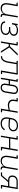

<svg xmlns="http://www.w3.org/2000/svg" viewBox="2706 -3286 588 6040"><g transform="rotate(90 3000.0 -266.0)"><path d="M240 8Q212 8 184.5 1Q157 -6 136 -22.5Q115 -39 101.5 -62.5Q88 -86 82.5 -113Q77 -140 78 -168.5Q79 -197 83 -226L127 -492H65V-530H177L125 -219Q121 -196 120.5 -173Q120 -150 124 -128.5Q128 -107 138.5 -87.5Q149 -68 166 -55Q183 -42 204.5 -36Q226 -30 249 -30Q271 -30 293 -34.5Q315 -39 335.5 -49.5Q356 -60 373 -76.5Q390 -93 402 -112.5Q414 -132 420.5 -153.5Q427 -175 431 -197L486 -530H529L455 -81Q453 -71 454.5 -61Q456 -51 462 -44Q468 -37 477.5 -33.5Q487 -30 497 -30H512V8H491Q473 8 455.5 3Q438 -2 426.5 -14.5Q415 -27 412 -45Q409 -63 412 -81L414 -95Q401 -71 382.5 -50.5Q364 -30 340.5 -16.5Q317 -3 291 2.5Q265 8 240 8Z M852 8Q829 8 805.5 6Q782 4 760 -1.5Q738 -7 718 -17Q698 -27 682.5 -42.5Q667 -58 660 -80Q653 -102 656 -125Q657 -127 657 -128.5Q657 -130 658 -132H700Q700 -131 700 -129.5Q700 -128 699 -127Q696 -110 702.5 -93.5Q709 -77 721.5 -66Q734 -55 749.5 -48Q765 -41 782 -37Q799 -33 816.5 -31.5Q834 -30 852 -30Q871 -30 889.5 -31.5Q908 -33 927 -37.5Q946 -42 964.5 -49.5Q983 -57 998.5 -69.5Q1014 -82 1024 -99.5Q1034 -117 1037 -136Q1040 -155 1036.5 -174Q1033 -193 1022.5 -207.5Q1012 -222 996 -231.5Q980 -241 962 -246.5Q944 -252 925 -254Q906 -256 886 -256H827L833 -295H893Q910 -295 927 -296Q944 -297 961.5 -301Q979 -305 996 -312Q1013 -319 1027.5 -330.5Q1042 -342 1051.5 -358Q1061 -374 1063 -391Q1066 -409 1063 -426Q1060 -443 1050 -456Q1040 -469 1025.5 -477.5Q1011 -486 995 -491Q979 -496 961.5 -498Q944 -500 927 -500Q909 -500 891 -498Q873 -496 855.5 -491.5Q838 -487 820.5 -479Q803 -471 789 -458.5Q775 -446 766 -429Q757 -412 754 -394L747 -349H704L734 -530H777L768 -477Q783 -494 803 -506.5Q823 -519 845 -526Q867 -533 888.5 -535.5Q910 -538 932 -538Q955 -538 978 -535Q1001 -532 1022 -524.5Q1043 -517 1061 -504.5Q1079 -492 1090.5 -473.5Q1102 -455 1105.5 -432.5Q1109 -410 1106 -387Q1102 -367 1092.5 -347.5Q1083 -328 1066.5 -313.5Q1050 -299 1030.5 -290Q1011 -281 991 -275Q1013 -267 1032 -254Q1051 -241 1063.5 -221.5Q1076 -202 1079.5 -178Q1083 -154 1079 -130Q1075 -107 1063.5 -84.5Q1052 -62 1033 -45.5Q1014 -29 991.5 -18.5Q969 -8 945.5 -2Q922 4 898.5 6Q875 8 852 8Z M1283 0 1365 -492H1302V-530H1414L1373 -284H1435L1672 -530H1729L1473 -265L1641 0H1592L1436 -246H1367L1326 0Z M1744 0 1750 -38Q1770 -38 1790 -42.5Q1810 -47 1827.5 -58.5Q1845 -70 1858 -87Q1871 -104 1880.5 -122.5Q1890 -141 1896.5 -160Q1903 -179 1907 -198.5Q1911 -218 1914.5 -238Q1918 -258 1922 -277Q1922 -277 1922 -277.5Q1922 -278 1922 -278V-280Q1922 -280 1922 -281Q1922 -282 1922 -283L1957 -492H1894V-530H2329L2248 -38H2311V0H2198L2280 -492H2000L1964 -275Q1960 -252 1956 -228.5Q1952 -205 1946 -181.5Q1940 -158 1931.5 -134.5Q1923 -111 1909.5 -89.5Q1896 -68 1878.5 -49.5Q1861 -31 1838.5 -19Q1816 -7 1792 -3.5Q1768 0 1744 0Z M2733 8Q2713 8 2692.5 3.5Q2672 -1 2656 -12Q2640 -23 2629 -39.5Q2618 -56 2613.5 -75.5Q2609 -95 2609 -116Q2609 -137 2613 -158L2627 -246H2508L2467 0H2424L2506 -492H2465V-530H2555L2514 -284H2634L2652 -394Q2655 -413 2661 -431.5Q2667 -450 2678 -467.5Q2689 -485 2704 -499Q2719 -513 2737 -522Q2755 -531 2774 -535.5Q2793 -540 2812 -540Q2833 -540 2853 -534.5Q2873 -529 2889 -518Q2905 -507 2916 -490.5Q2927 -474 2932 -454.5Q2937 -435 2936.5 -414Q2936 -393 2933 -372L2893 -136Q2890 -117 2884 -98.5Q2878 -80 2867.5 -63Q2857 -46 2842 -31.5Q2827 -17 2809 -8Q2791 1 2771.5 4.5Q2752 8 2733 8ZM2734 -30Q2734 -30 2734 -30Q2734 -30 2734 -30Q2756 -30 2777.5 -38Q2799 -46 2815 -62.5Q2831 -79 2839.5 -100Q2848 -121 2852 -142L2891 -378Q2894 -401 2893 -423Q2892 -445 2882 -463.5Q2872 -482 2852 -491Q2832 -500 2810 -500Q2788 -500 2767 -491.5Q2746 -483 2730 -466.5Q2714 -450 2705.5 -429.5Q2697 -409 2694 -388L2655 -152Q2652 -137 2651.5 -122Q2651 -107 2654 -93.5Q2657 -80 2663.5 -67.5Q2670 -55 2681 -46.5Q2692 -38 2706 -34Q2720 -30 2734 -30Z M3398 0 3439 -246Q3402 -234 3364.5 -226.5Q3327 -219 3289 -219Q3268 -219 3247.5 -222Q3227 -225 3208.5 -232Q3190 -239 3173.5 -250Q3157 -261 3144.5 -276Q3132 -291 3124 -309Q3116 -327 3113 -347Q3110 -367 3112 -388Q3114 -409 3117 -430L3127 -492H3065V-530H3177L3159 -424Q3155 -402 3154.5 -379.5Q3154 -357 3160.5 -337.5Q3167 -318 3181 -302Q3195 -286 3213.5 -276Q3232 -266 3253 -262Q3274 -258 3296 -258Q3334 -258 3371.5 -266Q3409 -274 3446 -286L3486 -530H3529L3448 -38H3511V0Z M3867 8Q3844 8 3821 5Q3798 2 3777 -5.5Q3756 -13 3738 -25Q3720 -37 3706.5 -54Q3693 -71 3684.5 -91Q3676 -111 3672.5 -133.5Q3669 -156 3670.5 -179.5Q3672 -203 3675 -226L3694 -336Q3698 -363 3707 -390Q3716 -417 3732.5 -441.5Q3749 -466 3771.5 -485.5Q3794 -505 3820.5 -517Q3847 -529 3875 -533.5Q3903 -538 3930 -538Q3955 -538 3979.5 -534.5Q4004 -531 4026 -522Q4048 -513 4066 -498Q4084 -483 4095.5 -462Q4107 -441 4111 -416.5Q4115 -392 4111 -368Q4108 -347 4098 -328Q4088 -309 4073 -293Q4058 -277 4039 -266.5Q4020 -256 4000 -250Q3980 -244 3959.5 -242Q3939 -240 3919 -240Q3894 -240 3869 -241.5Q3844 -243 3819.5 -243.5Q3795 -244 3771 -247Q3747 -250 3723 -255L3717 -219Q3713 -195 3713 -170Q3713 -145 3720 -122.5Q3727 -100 3741 -81.5Q3755 -63 3775 -51.5Q3795 -40 3818.5 -35Q3842 -30 3867 -30Q3892 -30 3917.5 -35Q3943 -40 3966.5 -52.5Q3990 -65 4009.5 -83.5Q4029 -102 4043 -125L4081 -108Q4064 -80 4040.5 -57Q4017 -34 3988 -19Q3959 -4 3928 2Q3897 8 3867 8ZM3926 -277Q3949 -277 3972 -281Q3995 -285 4016 -297.5Q4037 -310 4051 -330.5Q4065 -351 4069 -374Q4072 -392 4068.5 -410.5Q4065 -429 4056 -444.5Q4047 -460 4033 -470.5Q4019 -481 4002.5 -487.5Q3986 -494 3967 -497Q3948 -500 3930 -500Q3907 -500 3884 -496Q3861 -492 3839 -481.5Q3817 -471 3798.5 -454.5Q3780 -438 3767 -417.5Q3754 -397 3746.5 -374.5Q3739 -352 3735 -329L3730 -294Q3753 -288 3777.5 -285.5Q3802 -283 3827 -282Q3852 -281 3876.5 -279Q3901 -277 3926 -277Z M4246 0 4327 -492H4265V-530H4377L4338 -295H4647L4686 -530H4729L4648 -38H4711V0H4598L4641 -257H4331L4289 0Z M5040 8Q5012 8 4984.5 1Q4957 -6 4936 -22.5Q4915 -39 4901.5 -62.5Q4888 -86 4882.5 -113Q4877 -140 4878 -168.5Q4879 -197 4883 -226L4927 -492H4865V-530H4977L4925 -219Q4921 -196 4920.5 -173Q4920 -150 4924 -128.5Q4928 -107 4938.5 -87.5Q4949 -68 4966 -55Q4983 -42 5004.5 -36Q5026 -30 5049 -30Q5071 -30 5093 -34.5Q5115 -39 5135.5 -49.5Q5156 -60 5173 -76.5Q5190 -93 5202 -112.5Q5214 -132 5220.5 -153.5Q5227 -175 5231 -197L5286 -530H5329L5255 -81Q5253 -71 5254.5 -61Q5256 -51 5262 -44Q5268 -37 5277.5 -33.5Q5287 -30 5297 -30H5312V8H5291Q5273 8 5255.5 3Q5238 -2 5226.5 -14.5Q5215 -27 5212 -45Q5209 -63 5212 -81L5214 -95Q5201 -71 5182.5 -50.5Q5164 -30 5140.5 -16.5Q5117 -3 5091 2.5Q5065 8 5040 8Z M5404 0V-38H5495L5658 -226H5646Q5624 -226 5602.5 -230Q5581 -234 5562 -243.5Q5543 -253 5529 -268.5Q5515 -284 5508 -304Q5501 -324 5500 -346Q5499 -368 5503 -390Q5506 -410 5513 -430Q5520 -450 5533.5 -467Q5547 -484 5565 -496.5Q5583 -509 5602.5 -516.5Q5622 -524 5642.5 -527Q5663 -530 5683 -530H5929L5848 -38H5911V0H5798L5836 -226H5709L5512 0ZM5646 -265H5842L5880 -492H5683Q5667 -492 5651.5 -489.5Q5636 -487 5621 -481.5Q5606 -476 5592.5 -466Q5579 -456 5568.5 -443Q5558 -430 5552.5 -415Q5547 -400 5545 -385Q5541 -361 5544.5 -337Q5548 -313 5562.5 -296Q5577 -279 5599.5 -272Q5622 -265 5646 -265Z"/></g></svg>

Font: Iosevka Curly Slab XLtEx
Style: Italic
Weight: 200
Width: 7
Italic angle: -9°
Monospace: yes
Designer: Belleve Invis
Foundry: Belleve Invis
Version: Version 11.1.0; ttfautohint (v1.8.3)